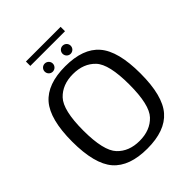

<svg xmlns="http://www.w3.org/2000/svg" viewBox="-240 -993 1129 1129"><g transform="rotate(-45 324.0 -429.0)"><path d="M319 4.5C418 4.5 490 -21.5 535 -73.5C580.5 -125.5 603 -213.5 603 -337.5C603 -461 580.5 -549 535 -601.5C490 -654 418 -680 319 -680C220.5 -680 148.5 -654 103 -601.5C58 -549 35 -461 35 -337.5C35 -213.5 58 -125.5 103 -73.5C148.5 -21.5 220.5 4.5 319 4.5ZM319 -60C260.5 -60 214 -78 179.5 -114.5C145 -151 127.5 -225.5 127.5 -337.5C127.5 -450 145 -524.5 179.5 -561C214 -597.5 260.5 -615.5 319 -615.5C378 -615.5 424.5 -597.5 459 -561C493.5 -524.5 510.5 -450 510.5 -337.5C510.5 -225.5 493.5 -151 459 -114.5C424.5 -78 378 -60 319 -60ZM176 -826.5H464.5V-863H176ZM245.5 -709C264 -709 279.5 -724 279.5 -743C279.5 -761.5 264 -776.5 245.5 -776.5C227 -776.5 212 -761.5 212 -743C212 -724 227 -709 245.5 -709ZM394 -709C413 -709 428 -724 428 -743C428 -761.5 413 -776.5 394 -776.5C375.5 -776.5 360.5 -761.5 360.5 -743C360.5 -724 375.5 -709 394 -709Z"/></g></svg>

Font: Anybody
Style: Regular
Weight: 400
Designer: Tyler Finck
Foundry: Etcetera Type Company
Version: Version 1.110